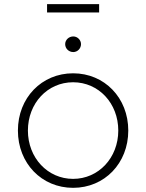

<svg xmlns="http://www.w3.org/2000/svg" viewBox="-20 -890 702 922"><path d="M331 12C482 12 596 -106 596 -263C596 -420 482 -538 331 -538C180 -538 66 -420 66 -263C66 -106 180 12 331 12ZM114 -263C114 -394 208 -495 331 -495C454 -495 548 -394 548 -263C548 -132 453 -31 331 -31C209 -31 114 -132 114 -263ZM206 -830H456V-870H206ZM293 -678C293 -657 310 -640 332 -640C352 -640 369 -657 369 -678C369 -698 352 -715 332 -715C310 -715 293 -698 293 -678Z"/></svg>

Font: Mluvka ExtraLight
Style: Regular
Weight: 200
Designer: Modified by Jiří Krblich, Original typeface by Gumpita Rahayu
Foundry: Gumpita Rahayu & Jiří Krblich
Version: Version 2.000;Glyphs 3.1.1 (3134)